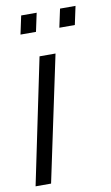

<svg xmlns="http://www.w3.org/2000/svg" viewBox="-80 -727 445 769"><g transform="rotate(-10 142.0 -342.0)"><path d="M1 0 107 -510H172L64 0ZM205 -609 221 -684H284L268 -609ZM47 -609 63 -684H126L110 -609Z"/></g></svg>

Font: Saira ExtraCondensed
Style: Italic
Weight: 400
Width: 2
Italic angle: -12°
Designer: Hector Gatti with collaboration of the Omnibus-Type team
Foundry: Omnibus-Type
Version: Version 1.101